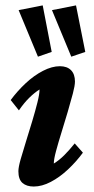

<svg xmlns="http://www.w3.org/2000/svg" viewBox="-20 -681 346 709"><path d="M104.5 7.8Q78.1 7.8 63 -5.4Q47.9 -18.6 47.9 -48.8Q47.9 -63.5 56.2 -92.8Q64.5 -122.1 76.2 -159.2Q87.9 -196.3 99.1 -233.9Q110.4 -271.5 118.2 -302.7Q126 -334 126 -350.6Q107.4 -338.9 88.4 -320.3Q69.3 -301.8 49.8 -273.4L19.5 -311.5Q43.9 -344.7 74.7 -373.5Q105.5 -402.3 138.7 -419.4Q171.9 -436.5 201.2 -436.5Q227.5 -436.5 242.2 -421.9Q256.8 -407.2 256.8 -379.9Q256.8 -365.2 249 -335.4Q241.2 -305.7 230 -267.6Q218.8 -229.5 207 -191.9Q195.3 -154.3 187 -123.5Q178.7 -92.8 178.7 -77.1Q198.2 -88.9 217.3 -107.9Q236.3 -127 255.9 -151.4L286.1 -117.2Q261.7 -84 231 -55.2Q200.2 -26.4 167.5 -9.3Q134.8 7.8 104.5 7.8ZM243.2 -471.7 171.9 -643.6 260.7 -661.1 294.9 -489.3ZM120.1 -471.7 48.8 -643.6 137.7 -661.1 170.9 -489.3Z"/></svg>

Font: Crimson Pro
Style: Bold Italic
Weight: 700
Italic angle: -12°
Designer: Jacques Le Bailly
Foundry: Baron von Fonthausen
Version: Version 1.003